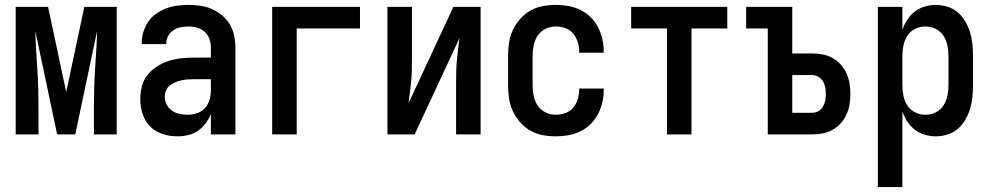

<svg xmlns="http://www.w3.org/2000/svg" viewBox="-20 -548 4040 783"><path d="M44 0V-520H176L250 -173L324 -520H456V0H363V-104Q363 -144 364 -183.5Q365 -223 367.5 -263Q370 -303 372.5 -342.5Q375 -382 376 -422L287 0H213L124 -422Q125 -382 127.5 -342.5Q130 -303 132.5 -263Q135 -223 136 -183.5Q137 -144 137 -104V0Z M703 8Q673 8 643 -1.5Q613 -11 592 -32.5Q571 -54 561.5 -83.5Q552 -113 552 -144Q552 -170 558.5 -195.5Q565 -221 581 -241.5Q597 -262 619.5 -276.5Q642 -291 666.5 -299Q691 -307 717 -310Q743 -313 769 -313H840V-354Q840 -372 834 -389Q828 -406 815 -418Q802 -430 784.5 -435Q767 -440 749 -440Q733 -440 717 -437Q701 -434 687.5 -425Q674 -416 666 -401.5Q658 -387 658 -371V-368H558V-373Q558 -396 565 -418.5Q572 -441 585 -460Q598 -479 617.5 -492.5Q637 -506 658.5 -514Q680 -522 703 -525Q726 -528 749 -528Q773 -528 797.5 -524.5Q822 -521 844.5 -511Q867 -501 886 -485Q905 -469 917.5 -448Q930 -427 935 -402.5Q940 -378 940 -354V0H840V-83Q832 -63 818.5 -45Q805 -27 787 -14.5Q769 -2 747 3Q725 8 703 8ZM746 -80Q765 -80 784 -86.5Q803 -93 816 -107.5Q829 -122 834.5 -141Q840 -160 840 -180V-225H769Q756 -225 743.5 -224Q731 -223 718.5 -220Q706 -217 694 -212Q682 -207 672 -199Q662 -191 657 -178.5Q652 -166 652 -153Q652 -137 660 -121.5Q668 -106 681.5 -96.5Q695 -87 712 -83.5Q729 -80 746 -80Z M1090 0V-520H1448V-432H1190V0Z M1560 0V-520H1660V-312Q1660 -289 1659.5 -265.5Q1659 -242 1657 -219Q1655 -196 1652 -173Q1649 -150 1646 -127L1829 -520H1940V0H1840V-208Q1840 -231 1840.5 -254.5Q1841 -278 1843 -301Q1845 -324 1848 -347Q1851 -370 1854 -393L1671 0Z M2247 8Q2220 8 2193 3Q2166 -2 2142.5 -15.5Q2119 -29 2101 -49.5Q2083 -70 2071.5 -94.5Q2060 -119 2056 -146Q2052 -173 2052 -200V-320Q2052 -347 2056 -374Q2060 -401 2071.5 -425.5Q2083 -450 2101 -470.5Q2119 -491 2142.5 -504.5Q2166 -518 2193 -523Q2220 -528 2247 -528Q2273 -528 2298 -523.5Q2323 -519 2346 -508Q2369 -497 2387.5 -479Q2406 -461 2418 -438.5Q2430 -416 2436 -391Q2442 -366 2442 -340V-333H2342V-337Q2342 -357 2336 -376.5Q2330 -396 2317.5 -411Q2305 -426 2286 -433Q2267 -440 2247 -440Q2225 -440 2205 -430.5Q2185 -421 2173 -403Q2161 -385 2156.5 -363.5Q2152 -342 2152 -320V-200Q2152 -178 2156.5 -156.5Q2161 -135 2173 -117Q2185 -99 2205 -89.5Q2225 -80 2247 -80Q2267 -80 2286 -87Q2305 -94 2317.5 -109Q2330 -124 2336 -143.5Q2342 -163 2342 -183V-187H2442V-180Q2442 -154 2436 -129Q2430 -104 2418 -81.5Q2406 -59 2387.5 -41Q2369 -23 2346 -12Q2323 -1 2298 3.5Q2273 8 2247 8Z M2700 0V-432H2554V-520H2946V-432H2800V0Z M3111 0V-432H3023V-520H3211V-330H3292Q3313 -330 3334.5 -326Q3356 -322 3375 -311.5Q3394 -301 3408.5 -285Q3423 -269 3432 -249Q3441 -229 3444.5 -208Q3448 -187 3448 -165Q3448 -143 3444.5 -122Q3441 -101 3432 -81Q3423 -61 3408.5 -45Q3394 -29 3375 -18.5Q3356 -8 3334.5 -4Q3313 0 3292 0ZM3292 -88Q3305 -88 3317 -94.5Q3329 -101 3336 -113Q3343 -125 3345.5 -138.5Q3348 -152 3348 -165Q3348 -178 3345.5 -191.5Q3343 -205 3336 -216.5Q3329 -228 3317 -235Q3305 -242 3292 -242H3211V-88Z M3560 215V-520H3660V-427Q3668 -449 3680.5 -468Q3693 -487 3711 -501Q3729 -515 3751.5 -521.5Q3774 -528 3796 -528Q3821 -528 3844.5 -520.5Q3868 -513 3886 -497.5Q3904 -482 3916.5 -460.5Q3929 -439 3936 -416Q3943 -393 3945.5 -368.5Q3948 -344 3948 -320V-200Q3948 -176 3945.5 -151.5Q3943 -127 3936 -104Q3929 -81 3916.5 -59.5Q3904 -38 3886 -22.5Q3868 -7 3844.5 0.5Q3821 8 3796 8Q3774 8 3751.5 1.5Q3729 -5 3711 -19Q3693 -33 3680.5 -52Q3668 -71 3660 -93V215ZM3754 -80Q3776 -80 3795.5 -89.5Q3815 -99 3827 -117Q3839 -135 3843.5 -156.5Q3848 -178 3848 -200V-320Q3848 -342 3843.5 -363.5Q3839 -385 3827 -403Q3815 -421 3795.5 -430.5Q3776 -440 3754 -440Q3732 -440 3712.5 -430.5Q3693 -421 3681 -403Q3669 -385 3664.5 -363.5Q3660 -342 3660 -320V-200Q3660 -178 3664.5 -156.5Q3669 -135 3681 -117Q3693 -99 3712.5 -89.5Q3732 -80 3754 -80Z"/></svg>

Font: Iosevka Semibold
Style: Regular
Weight: 600
Monospace: yes
Designer: Belleve Invis
Foundry: Belleve Invis
Version: Version 33.2.3; ttfautohint (v1.8.4)